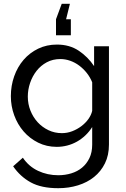

<svg xmlns="http://www.w3.org/2000/svg" viewBox="-20 -765 663 1008"><path d="M278 6Q225 6 180.5 -16Q136 -38 104 -75Q72 -112 54.5 -160Q37 -208 37 -260Q37 -315 54.5 -364.5Q72 -414 104 -451Q136 -488 180.5 -509.5Q225 -531 279 -531Q345 -531 393 -499Q441 -467 474 -418V-522H552V-6Q552 50 531 92.5Q510 135 474 164Q438 193 389.5 208Q341 223 286 223Q197 223 141.5 192.5Q86 162 49 108L100 63Q131 109 180 132Q229 155 286 155Q322 155 354.5 145Q387 135 411 115Q435 95 449.5 65Q464 35 464 -6V-98Q449 -74 428.5 -54.5Q408 -35 384 -21.5Q360 -8 333 -1Q306 6 278 6ZM305 -66Q333 -66 359 -76Q385 -86 407 -102.5Q429 -119 444 -140Q459 -161 464 -183V-333Q453 -360 435.5 -382Q418 -404 396 -420.5Q374 -437 348.5 -446Q323 -455 297 -455Q257 -455 225.5 -438Q194 -421 172 -393Q150 -365 138 -329.5Q126 -294 126 -258Q126 -219 140 -184Q154 -149 178 -123Q202 -97 234.5 -81.5Q267 -66 305 -66ZM347 -745 327 -664H352V-580H274V-664L304 -745Z"/></svg>

Font: IngvarSans
Style: Regular
Weight: 500
Version: Version 3.000